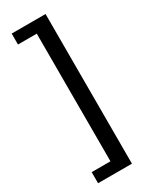

<svg xmlns="http://www.w3.org/2000/svg" viewBox="-246 -854 858 1080"><g transform="rotate(-30 183.5 -314.0)"><path d="M44 172V100H166V-729H44V-800H264V172Z"/></g></svg>

Font: Noto Sans KR Thin SemiBold
Style: Regular
Weight: 600
Version: Version 2.004-H2;hotconv 1.0.118;makeotfexe 2.5.65603